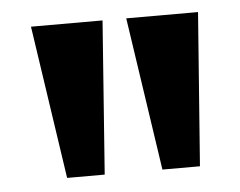

<svg xmlns="http://www.w3.org/2000/svg" viewBox="-35 -801 497 398"><g transform="rotate(-5 213.5 -601.5)"><path d="M288.1 -442.4 240.7 -761.2H390.1L366.2 -442.4ZM89.8 -442.4 42.5 -761.2H191.4L168 -442.4Z"/></g></svg>

Font: Comme ExtraBold
Style: Regular
Weight: 800
Version: Version 1.000;gftools[0.9.27]